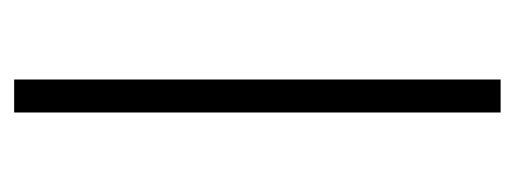

<svg xmlns="http://www.w3.org/2000/svg" viewBox="-247 -477 724 270"><g transform="rotate(-90 115.0 -342.0)"><path d="M138.2 -684.1V0H91.8V-684.1Z"/></g></svg>

Font: Fira Sans Compressed ExtraLight
Style: Regular
Weight: 250
Width: 1
Designer: Carrois Corporate & Edenspiekermann AG
Foundry: Carrois Corporate GbR & Edenspiekermann AG
Version: Version 4.203;PS 004.203;hotconv 1.0.88;makeotf.lib2.5.64775